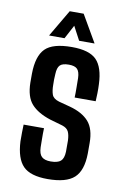

<svg xmlns="http://www.w3.org/2000/svg" viewBox="-87 -820 578 881"><g transform="rotate(10 201.5 -380.0)"><path d="M198 8Q118 8 84 -26.5Q50 -61 46 -141Q46 -159 46 -182Q46 -205 47 -219H142Q141 -192 141.5 -169Q142 -146 142 -130Q143 -99 156.5 -86.5Q170 -74 198 -74Q231 -74 245 -86.5Q259 -99 260 -130Q260 -144 260 -157Q260 -170 260 -182Q259 -209 251.5 -224Q244 -239 222 -246L163 -263Q104 -282 74.5 -315Q45 -348 44 -414Q44 -425 44 -435.5Q44 -446 44 -456Q45 -538 80 -573Q115 -608 204 -608Q285 -608 318.5 -574Q352 -540 355 -461Q356 -443 355.5 -419.5Q355 -396 354 -382H256Q257 -402 256.5 -430Q256 -458 256 -473Q255 -502 243.5 -514Q232 -526 204 -526Q174 -526 162.5 -514Q151 -502 150 -473Q148 -445 149 -423Q149 -395 155.5 -377Q162 -359 189 -351L242 -337Q301 -321 330.5 -287.5Q360 -254 360 -188Q360 -176 360 -163Q360 -150 360 -139Q359 -60 322 -26Q285 8 198 8ZM91 -642 165 -768H230L303 -642H231L197 -706L163 -642Z"/></g></svg>

Font: Big Shoulders Display
Style: Bold
Weight: 700
Designer: Patric King
Foundry: XO Type Co
Version: Version 1.000; ttfautohint (v1.8.2)